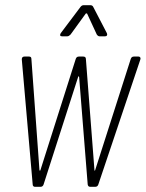

<svg xmlns="http://www.w3.org/2000/svg" viewBox="-20 -720 562 740"><path d="M219 -580H239C244 -580 248 -583 252 -587L310 -667C311 -669 315 -669 316 -667L353 -587C356 -583 359 -580 364 -580H385C392 -580 395 -585 392 -592L339 -694C337 -698 333 -700 328 -700H302C297 -700 293 -697 290 -693L214 -592C210 -585 211 -580 219 -580ZM115 0H136C142 0 146 -3 148 -9L281 -423C282 -427 284 -427 285 -423L318 -9C319 -3 322 0 328 0H347C353 0 357 -3 359 -9L521 -491C523 -497 520 -502 514 -502H496C490 -502 486 -499 484 -493L347 -65C346 -61 344 -61 344 -65L311 -493C311 -499 307 -502 301 -502H284C278 -502 274 -499 272 -493L136 -65C135 -61 133 -61 132 -65L101 -493C101 -499 98 -502 92 -502H74C67 -502 64 -498 64 -491L106 -9C106 -3 110 0 115 0Z"/></svg>

Font: Barlow Condensed ExtraLight
Style: Italic
Weight: 275
Width: 3
Italic angle: -7°
Designer: Jeremy Tribby
Foundry: Tribby Type
Version: Version 1.422;hotconv 1.0.109;makeotfexe 2.5.65596